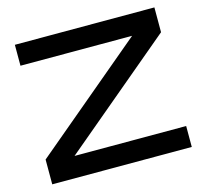

<svg xmlns="http://www.w3.org/2000/svg" viewBox="-104 -838 1028 957"><g transform="rotate(-15 410.5 -360.0)"><path d="M51 -612V-720H771V-592L195 -108H771V0H51V-128L627 -612Z"/></g></svg>

Font: Orbitron
Style: Regular
Weight: 500
Designer: Matt McInerney
Foundry: Matt McInerney
Version: 1.000